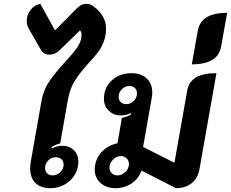

<svg xmlns="http://www.w3.org/2000/svg" viewBox="-20 -976 1209 1005"><path d="M138 -95Q138 -111 141 -129L198 -452Q208 -506 237.5 -549.5Q267 -593 319 -650Q364 -698 385.5 -729.5Q407 -761 407 -795Q407 -807 399 -817L293 -714Q269 -690 239 -690Q208 -690 193 -717L130 -827Q120 -844 120 -866Q120 -898 140 -924Q160 -950 191 -956L268 -817L381 -931Q395 -945 406.5 -950.5Q418 -956 433 -956Q452 -956 471 -941Q502 -919 518.5 -889.5Q535 -860 535 -828Q535 -789 523 -758Q511 -727 493.5 -703.5Q476 -680 445 -647Q398 -595 372 -554Q346 -513 335 -452L295 -225Q272 -221 249 -205L252 -199Q280 -213 305 -213Q343 -213 366.5 -190Q390 -167 390 -129Q390 -91 370.5 -59.5Q351 -28 317.5 -9.5Q284 9 244 9Q193 9 165.5 -18Q138 -45 138 -95ZM313 -115Q313 -132 301.5 -142.5Q290 -153 272 -153Q249 -153 232.5 -136Q216 -119 216 -96Q216 -79 227 -68.5Q238 -58 255 -58Q278 -58 295.5 -75Q313 -92 313 -115Z M476 -87Q476 -139 509 -177Q542 -215 595 -226L618 -359Q630 -361 644 -366Q658 -371 667 -378L664 -384Q643 -372 611 -372Q574 -372 549 -397Q524 -422 524 -459Q524 -517 565 -555Q606 -593 668 -593Q719 -593 748 -565.5Q777 -538 777 -491Q777 -477 774 -462L729 -207L893 -124L960 -502Q968 -548 1005.5 -570.5Q1043 -593 1113 -593L1024 -90Q1016 -44 983.5 -17.5Q951 9 901 9L721 -83Q705 -40 668 -15.5Q631 9 584 9Q537 9 506.5 -18Q476 -45 476 -87ZM697 -488Q697 -505 686 -515.5Q675 -526 658 -526Q635 -526 618 -509Q601 -492 601 -469Q601 -452 612 -441.5Q623 -431 641 -431Q664 -431 680.5 -448Q697 -465 697 -488ZM655 -117Q655 -135 643 -147Q631 -159 613 -159Q590 -159 571.5 -140.5Q553 -122 553 -99Q553 -81 565 -69.5Q577 -58 595 -58Q618 -58 636.5 -76Q655 -94 655 -117Z M1015 -814Q1031 -909 1169 -909L1138 -735Q1129 -684 1089.5 -661.5Q1050 -639 984 -639Z"/></svg>

Font: K2D ExtraBold
Style: Italic
Weight: 800
Italic angle: -10°
Designer: Katatrad Aksorn Co.,Ltd.
Foundry: Cadson Demak Co.,Ltd.
Version: Version 1.000; ttfautohint (v1.6)